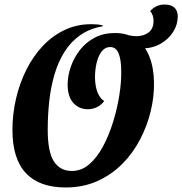

<svg xmlns="http://www.w3.org/2000/svg" viewBox="-20 -807 806 849"><path d="M270 22Q154 22 94.5 -41.5Q35 -105 35 -232Q35 -303 51 -371.5Q67 -440 97 -499.5Q127 -559 169.5 -604Q212 -649 266 -674.5Q320 -700 383 -700Q397 -700 409.5 -699Q422 -698 435 -694V-691Q377 -681 335.5 -652Q294 -623 266 -579Q238 -535 221.5 -479.5Q205 -424 198 -361.5Q191 -299 191 -233Q191 -135 218.5 -93Q246 -51 298 -51Q340 -51 374.5 -80.5Q409 -110 435.5 -159.5Q462 -209 480 -267.5Q498 -326 507.5 -385Q517 -444 516 -492Q516 -543 504.5 -571Q493 -599 467 -599Q445 -599 430 -580Q415 -561 407.5 -530Q400 -499 400 -463Q401 -424 411.5 -398Q422 -372 441 -360Q427 -342 408 -333Q389 -324 368 -324Q331 -324 305.5 -350.5Q280 -377 279 -431Q279 -471 293 -511.5Q307 -552 333.5 -586Q360 -620 399 -640.5Q438 -661 488 -661Q545 -661 583 -633.5Q621 -606 640.5 -557Q660 -508 661 -442Q662 -380 646.5 -315.5Q631 -251 599.5 -190.5Q568 -130 521 -82.5Q474 -35 411 -6.5Q348 22 270 22ZM608 -593Q587 -593 565 -598.5Q543 -604 531 -610L538 -653Q548 -651 560.5 -649Q573 -647 583 -647Q615 -647 637 -663.5Q659 -680 659 -715Q659 -741 644 -758Q655 -771 671.5 -779Q688 -787 707 -787Q736 -787 751 -773.5Q766 -760 766 -734Q766 -699 746 -666.5Q726 -634 690 -613.5Q654 -593 608 -593Z"/></svg>

Font: Sansita Swashed Light SemiBold
Style: Regular
Weight: 600
Version: Version 1.003